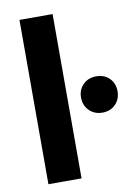

<svg xmlns="http://www.w3.org/2000/svg" viewBox="-83 -784 597 839"><g transform="rotate(-10 215.5 -364.5)"><path d="M63 0V-729H210V0ZM350 -267Q315 -267 292 -290Q269 -313 269 -348Q269 -383 292 -405.5Q315 -428 350 -428Q386 -428 408.5 -405.5Q431 -383 431 -348Q431 -313 408.5 -290Q386 -267 350 -267Z"/></g></svg>

Font: Mona Sans
Style: Bold
Weight: 700
Designer: Deni Anggara
Foundry: GitHub
Version: Version 2.000;Glyphs 3.2.3 (3260)